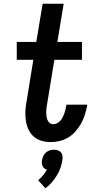

<svg xmlns="http://www.w3.org/2000/svg" viewBox="-20 -755 540 1031"><path d="M251 8Q225 8 201 0.5Q177 -7 159.5 -23Q142 -39 132 -61.5Q122 -84 118.5 -109.5Q115 -135 116.5 -161Q118 -187 123 -212L159 -434H70V-530H175L209 -735H322L288 -530H420V-434H272L233 -197Q231 -186 229.5 -175Q228 -164 228 -152.5Q228 -141 229.5 -130.5Q231 -120 235 -110.5Q239 -101 247.5 -94.5Q256 -88 267 -88Q277 -88 287 -93.5Q297 -99 304.5 -107.5Q312 -116 317 -126Q322 -136 325.5 -146Q329 -156 331.5 -166.5Q334 -177 336 -187Q336 -189 336 -190Q336 -191 337 -193H448Q448 -190 447.5 -187.5Q447 -185 447 -183Q442 -158 434.5 -135Q427 -112 414.5 -90Q402 -68 384.5 -48.5Q367 -29 345 -16Q323 -3 299 2.5Q275 8 251 8ZM224 256 185 213Q199 201 211 186.5Q223 172 232 156Q224 154 218 149Q212 144 208.5 136.5Q205 129 204.5 120.5Q204 112 206 104Q208 93 213 82Q218 71 227 63.5Q236 56 247.5 52.5Q259 49 270 49Q281 49 291 52.5Q301 56 307.5 63.5Q314 71 315.5 82Q317 93 315 104Q312 126 304.5 147Q297 168 285 187.5Q273 207 258 224.5Q243 242 224 256Z"/></svg>

Font: Iosevka Curly Slab Oblique
Style: Bold
Weight: 700
Italic angle: -9°
Monospace: yes
Designer: Belleve Invis
Foundry: Belleve Invis
Version: Version 11.1.0; ttfautohint (v1.8.3)